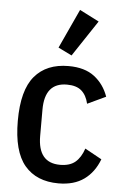

<svg xmlns="http://www.w3.org/2000/svg" viewBox="-56 -835 572 887"><g transform="rotate(5 230.0 -391.5)"><path d="M249 12Q147 12 92 -53Q37 -118 37 -260Q37 -402 92 -467Q147 -532 249 -532Q324 -532 369 -497.5Q414 -463 434 -406L349 -366Q340 -405 316.5 -425.5Q293 -446 249 -446Q146 -446 146 -321V-199Q146 -74 249 -74Q294 -74 319.5 -95.5Q345 -117 359 -159L437 -116Q414 -55 367.5 -21.5Q321 12 249 12ZM258 -582 195 -613 279 -795 369 -749Z"/></g></svg>

Font: IBM Plex Sans Condensed Medium
Style: Regular
Weight: 500
Width: 3
Designer: Mike Abbink, Paul van der Laan, Pieter van Rosmalen
Foundry: Bold Monday
Version: Version 1.3